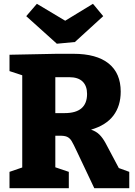

<svg xmlns="http://www.w3.org/2000/svg" viewBox="-20 -990 712 1010"><path d="M605 -106 660 -86V0H476L386 -190Q366 -233 356.5 -248.5Q347 -264 332.5 -270.5Q318 -277 287 -276H271V-110L342 -86V0H30V-86L97 -109V-594L30 -616V-702L278 -707H366Q488 -707 551.5 -656Q615 -605 615 -508Q615 -433 576.5 -382Q538 -331 459 -308Q486 -299 503.5 -281.5Q521 -264 536 -236ZM320 -395Q438 -395 438 -496Q438 -538 414.5 -561Q391 -584 344 -584H271V-395ZM323 -881 469 -970 523 -905 374 -769 279 -760 118 -905 174 -970Z"/></svg>

Font: Bitter Pro ExtraBold
Style: Regular
Weight: 800
Designer: Sol Matas, and Bitter project Authors
Foundry: Sol Matas
Version: Version 1.010